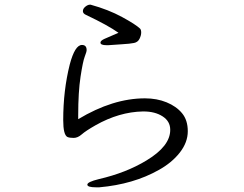

<svg xmlns="http://www.w3.org/2000/svg" viewBox="-20 -767 1040 820"><path d="M314 -258Q462 -347 599 -347Q650 -347 691.5 -330Q733 -313 757.5 -283.5Q782 -254 782 -206.5Q782 -159 748 -115.5Q714 -72 658 -41Q550 20 404 33H390Q353 33 353 21.5Q353 10 402 -2Q519 -29 606 -82Q707 -143 707 -212V-213Q707 -249 674.5 -270Q642 -291 593 -291H590Q489 -289 388 -232Q346 -208 329 -193Q312 -178 294.5 -178Q277 -178 268 -182Q250 -191 250 -254Q250 -381 278 -492Q300 -575 330 -575Q350 -575 350 -553Q350 -546 342 -525.5Q334 -505 324 -439.5Q314 -374 314 -275ZM435 -574Q409 -574 409 -585Q409 -593 425 -600.5Q441 -608 486 -627Q441 -659 348 -703Q334 -709 334 -719.5Q334 -730 344.5 -738.5Q355 -747 364 -747H367Q443 -726 501 -694.5Q559 -663 578 -645Q583 -640 583 -628Q583 -616 576 -601.5Q569 -587 552.5 -583.5Q536 -580 501 -578Q466 -576 443 -574Z"/></svg>

Font: LXGW WenKai Mono Lite
Style: Regular
Weight: 400
Monospace: yes
Designer: LXGW / Fontworks Inc.
Foundry: LXGW / Fontworks Inc.
Version: Version 1.520; June 14, 2025